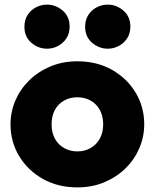

<svg xmlns="http://www.w3.org/2000/svg" viewBox="-20 -795 669 830"><path d="M314.5 15Q229.5 15 164.2 -22.2Q99 -59.5 62.2 -121.2Q25.5 -183 25.5 -257.5Q25.5 -311.5 46.5 -360.5Q67.5 -409.5 106.2 -447.5Q145 -485.5 198 -507.8Q251 -530 314.5 -530Q399.5 -530 464.8 -492.8Q530 -455.5 566.8 -393.8Q603.5 -332 603.5 -257.5Q603.5 -204 582.5 -154.8Q561.5 -105.5 522.8 -67.5Q484 -29.5 431.2 -7.2Q378.5 15 314.5 15ZM314.5 -140.5Q346 -140.5 371.2 -154.8Q396.5 -169 411.2 -195.2Q426 -221.5 426 -257.5Q426 -293.5 411.5 -319.8Q397 -346 371.8 -360.2Q346.5 -374.5 314.5 -374.5Q282.5 -374.5 257 -360.2Q231.5 -346 217.2 -319.8Q203 -293.5 203 -257.5Q203 -221.5 217.5 -195.2Q232 -169 257.5 -154.8Q283 -140.5 314.5 -140.5ZM183.5 -584.5Q145.5 -584.5 115.5 -610.2Q85.5 -636 85.5 -679.5Q85.5 -709 99.5 -730.5Q113.5 -752 135.8 -763.5Q158 -775 183.5 -775Q221 -775 251 -749.2Q281 -723.5 281 -679.5Q281 -650.5 267 -629.2Q253 -608 230.8 -596.2Q208.5 -584.5 183.5 -584.5ZM446 -584.5Q408 -584.5 378 -610.2Q348 -636 348 -679.5Q348 -709 362 -730.5Q376 -752 398.2 -763.5Q420.5 -775 446 -775Q483.5 -775 513.5 -749.2Q543.5 -723.5 543.5 -679.5Q543.5 -650.5 529.5 -629.2Q515.5 -608 493.2 -596.2Q471 -584.5 446 -584.5Z"/></svg>

Font: Geologica Thin Cursive ExtraBold
Style: Regular
Weight: 800
Version: Version 1.010;gftools[0.9.28]